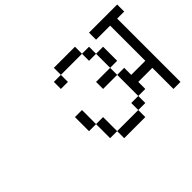

<svg xmlns="http://www.w3.org/2000/svg" viewBox="-103 -978 1206 1206"><g transform="rotate(-45 500.0 -375.5)"><path d="M1000 -625V-687.5H750V-625H875V-312.5H750V-375H687.5V-187.5H625V-125H437.5V-62.5H625V-125H687.5V-187.5H750V-250H875V-62.5H937.5V-625ZM437.5 -125Q437.5 -125 437.5 -250H375Q375 -250 375 -125ZM375 -250Q375 -250 375 -375H312.5Q312.5 -375 312.5 -250ZM687.5 -375V-437.5H562.5V-375ZM687.5 -437.5H750Q750 -437.5 750 -562.5H687.5Q687.5 -562.5 687.5 -437.5ZM687.5 -562.5V-625H625V-562.5ZM437.5 -625H375V-562.5H437.5ZM437.5 -625H625V-687.5H437.5Z"/></g></svg>

Font: Unifont
Style: Regular
Weight: 500
Version: Version 15.1.04